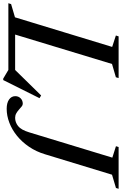

<svg xmlns="http://www.w3.org/2000/svg" viewBox="170 -923 757 1193"><g transform="rotate(90 548.5 -326.5)"><path d="M349.5 -644 154 0H-28L-22.5 -17L59.5 -41L243.5 -645L172.5 -668L178 -685H437L432 -668ZM375.5 -30.5 545 -203.5 562 -193.5 449.5 32H440.5L386.5 0H92L106 -42H418.5ZM910.5 -227.5Q894 -172.5 864 -128.5Q834 -84.5 795.8 -53.5Q757.5 -22.5 714.2 -6Q671 10.5 628 10.5Q591.5 10.5 570.5 -4.2Q549.5 -19 549.5 -43Q549.5 -62.5 562.8 -76Q576 -89.5 597 -89.5Q605.5 -89.5 614.2 -82.2Q623 -75 633.5 -65.5Q644 -56 656.5 -49Q669 -42 684 -42Q712 -42 735.5 -60.5Q759 -79 774.5 -130L931.5 -646L860.5 -668.5L865.5 -685H1125L1120 -668.5L1037.5 -644Z"/></g></svg>

Font: Newsreader 36pt Medium
Style: Italic
Weight: 500
Italic angle: -17°
Designer: Hugues Gentile
Foundry: Production Type
Version: Version 1.003